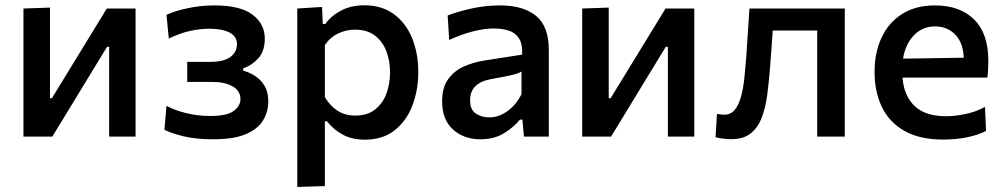

<svg xmlns="http://www.w3.org/2000/svg" viewBox="-20 -530 3896 745"><path d="M71 0V-497L174 -500.5V-149H181.5L274.5 -301Q305 -350.5 335 -399.8Q365 -449 394.5 -497H506V0H403.5V-348.5H395.5L304 -198.5Q273.5 -148.5 243.2 -98.5Q213 -48.5 183 0Z M806 10.5Q740 10.5 692 -1.2Q644 -13 618 -26.5L626 -119.5Q655.5 -103 700.5 -91.5Q745.5 -80 795.5 -80Q861.5 -80 887.2 -99.8Q913 -119.5 913 -145.5Q913 -177.5 882.8 -194.8Q852.5 -212 805 -212H706.5V-290H796Q848.5 -290 874 -309Q899.5 -328 899.5 -358.5Q899.5 -388.5 871 -403.5Q842.5 -418.5 793 -418.5Q756 -418.5 717.5 -410Q679 -401.5 635 -380.5L626 -472.5Q657 -487 707.5 -498Q758 -509 812.5 -509Q913 -509 960.2 -472.8Q1007.5 -436.5 1007.5 -380.5Q1007.5 -331.5 982 -303.5Q956.5 -275.5 923.5 -265V-256Q946 -250 968.2 -236.2Q990.5 -222.5 1005.8 -198.2Q1021 -174 1021 -136.5Q1021 -97.5 1001.5 -64Q982 -30.5 935.2 -10Q888.5 10.5 806 10.5Z M1133.5 195.5V-497L1229.5 -503L1232.5 -437H1242.5Q1264.5 -468.5 1303.5 -489Q1342.5 -509.5 1393.5 -509.5Q1461 -509.5 1507.8 -475.5Q1554.5 -441.5 1578.8 -382.5Q1603 -323.5 1603 -250Q1603 -180.5 1580.2 -120.8Q1557.5 -61 1511.5 -24.5Q1465.5 12 1395.5 12Q1347 12 1311 -7Q1275 -26 1248.5 -59.5H1240.5V192ZM1359 -81.5Q1405.5 -81.5 1435.5 -105.2Q1465.5 -129 1479.5 -167.2Q1493.5 -205.5 1493.5 -249Q1493.5 -294.5 1478.8 -332.2Q1464 -370 1434 -392.5Q1404 -415 1357.5 -415Q1323 -415 1291.8 -400Q1260.5 -385 1240.5 -355V-153Q1260 -120 1289 -100.8Q1318 -81.5 1359 -81.5Z M1843.5 10.5Q1779.5 10.5 1737.5 -27.8Q1695.5 -66 1695.5 -136.5Q1695.5 -191.5 1719.8 -224Q1744 -256.5 1781.5 -272.8Q1819 -289 1858.5 -295L2006 -318Q2008 -359.5 1993.5 -381.5Q1979 -403.5 1953.5 -411.5Q1928 -419.5 1895.5 -419.5Q1861 -419.5 1817.5 -408.8Q1774 -398 1723 -375L1717 -470Q1754 -484.5 1808.5 -496.8Q1863 -509 1921.5 -509Q2010 -509 2059.8 -468.5Q2109.5 -428 2109.5 -336.5V0H2013L2007 -66H1997.5Q1976 -38.5 1937.2 -14Q1898.5 10.5 1843.5 10.5ZM1878.5 -74.5Q1914.5 -74.5 1948.2 -98.2Q1982 -122 2003.5 -164.5V-252.5Q1996.5 -248 1984.5 -244Q1972.5 -240 1949 -235Q1925.5 -230 1883 -222.5Q1846 -216 1825 -195.8Q1804 -175.5 1804 -141Q1804 -104.5 1826.2 -89.5Q1848.5 -74.5 1878.5 -74.5Z M2239 0V-497L2342 -500.5V-149H2349.5L2442.5 -301Q2473 -350.5 2503 -399.8Q2533 -449 2562.5 -497H2674V0H2571.5V-348.5H2563.5L2472 -198.5Q2441.5 -148.5 2411.2 -98.5Q2381 -48.5 2351 0Z M2818 10Q2804 10 2786.5 8Q2769 6 2756.5 2.5L2762 -88Q2770 -86.5 2778 -85.8Q2786 -85 2790.5 -85Q2816 -85 2831.5 -104.5Q2847 -124 2855.8 -156.8Q2864.5 -189.5 2868.5 -228.8Q2872.5 -268 2875.5 -307.5Q2878.5 -356 2881.8 -404Q2885 -452 2888 -497H3258V0H3151V-411.5H2978.5Q2976 -375.5 2973.2 -339.2Q2970.5 -303 2968 -268.5Q2963.5 -211 2956.8 -160.5Q2950 -110 2935 -71.8Q2920 -33.5 2892 -11.8Q2864 10 2818 10Z M3639.5 11.5Q3548 11.5 3489 -22.2Q3430 -56 3401.8 -115.2Q3373.5 -174.5 3373.5 -251Q3373.5 -326.5 3401 -384.8Q3428.5 -443 3480.8 -476Q3533 -509 3607.5 -509Q3704.5 -509 3759.8 -454.5Q3815 -400 3815 -293.5Q3815 -255.5 3811 -229H3482Q3487 -159 3528.5 -119Q3570 -79 3651 -79Q3684.5 -79 3725.8 -87.5Q3767 -96 3802 -115L3806 -22Q3777.5 -7 3734.8 2.2Q3692 11.5 3639.5 11.5ZM3608.5 -427.5Q3559 -427.5 3526 -393Q3493 -358.5 3484 -302.5L3719.5 -306Q3717.5 -363.5 3686.8 -395.5Q3656 -427.5 3608.5 -427.5Z"/></svg>

Font: Commissioner Medium
Style: Regular
Weight: 500
Designer: Kostas Bartsokas
Foundry: Kostas Bartsokas
Version: Version 1.000; ttfautohint (v1.8.3)